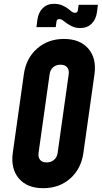

<svg xmlns="http://www.w3.org/2000/svg" viewBox="-20 -970 534 1006"><path d="M206 16Q122 16 78.8 -35Q35.5 -86 47 -169L105 -581Q116.5 -664.5 174 -715.2Q231.5 -766 315 -766Q399 -766 442.8 -715.2Q486.5 -664.5 475 -581L417 -169Q405.5 -86 348.2 -35Q291 16 206 16ZM224.5 -119Q248 -119 263.5 -132.8Q279 -146.5 282 -169L340 -581Q343 -603.5 331.8 -617.2Q320.5 -631 297 -631Q273.5 -631 258.2 -617.2Q243 -603.5 240 -581L182 -169Q179 -146.5 189.8 -132.8Q200.5 -119 224.5 -119ZM400.5 -823Q374 -823 354.2 -833.5Q334.5 -844 324 -852Q317 -857.5 308.8 -863.8Q300.5 -870 291 -870Q277.5 -870 276 -857L272 -828H171L176 -867Q181 -904.5 204 -927.2Q227 -950 263.5 -950Q287.5 -950 306.8 -941.5Q326 -933 337 -924Q347 -916 355.2 -909.5Q363.5 -903 373 -903Q386.5 -903 388 -916L392 -945H493L488 -906Q483 -868.5 460 -845.8Q437 -823 400.5 -823Z"/></svg>

Font: Mohave
Style: Bold Italic
Weight: 700
Italic angle: -8°
Designer: Gumpita Rahayu
Foundry: Tokotype
Version: Version 2.003; ttfautohint (v1.8.3)